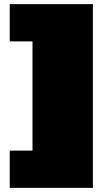

<svg xmlns="http://www.w3.org/2000/svg" viewBox="-20 -820 510 928"><path d="M429 88H27V-92H137Q137 -134 137 -176Q137 -218 137 -260Q137 -302 137 -343.5Q137 -385 137 -427Q137 -460 137 -492Q137 -524 137 -556Q137 -588 137 -620H27V-800H429Q429 -731 429 -662.5Q429 -594 429 -525Q429 -449 429 -372Q429 -295 429 -218.5Q429 -142 429 -65.5Q429 11 429 88Z"/></svg>

Font: Climate Crisis
Style: Regular
Weight: 400
Version: Version 1.003